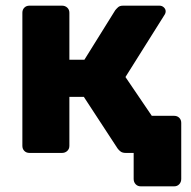

<svg xmlns="http://www.w3.org/2000/svg" viewBox="-20 -540 673 678"><path d="M477 118Q466 118 459 110.5Q452 103 452 92V0H424Q413 0 406.5 -4.5Q400 -9 395 -16L276 -198H225V-25Q225 -14 217.5 -7Q210 0 199 0H84Q73 0 66 -7Q59 -14 59 -25V-495Q59 -506 66 -513Q73 -520 84 -520H199Q210 -520 217.5 -513Q225 -506 225 -495V-329H278L387 -504Q391 -509 397 -514.5Q403 -520 415 -520H543Q552 -520 558.5 -514Q565 -508 565 -500Q565 -493 560 -486L423 -268L516 -131H595Q606 -131 613 -124Q620 -117 620 -106V92Q620 103 613 110.5Q606 118 595 118Z"/></svg>

Font: Fz Rubik
Style: Bold
Weight: 700
Designer: Hubert and Fischer
Foundry: Hubert and Fischer
Version: Vit hóa bi FontZin.com